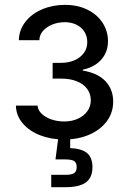

<svg xmlns="http://www.w3.org/2000/svg" viewBox="-20 -572 534 796"><path d="M45.9 -134.3H135.7Q136.7 -116.2 152.1 -101.1Q167.5 -85.9 192.4 -77.1Q217.3 -68.4 246.1 -68.4Q277.8 -68.4 303 -79.8Q328.1 -91.3 342.3 -111.3Q356.4 -131.3 356.4 -156.2Q356.4 -182.6 341.6 -203.1Q326.7 -223.6 298.8 -234.9Q271 -246.1 233.9 -246.1H198.2V-311.5H233.9Q264.6 -311.5 289.1 -322.3Q313.5 -333 327.6 -352.3Q341.8 -371.6 341.8 -397Q341.8 -421.4 330.1 -440.2Q318.4 -459 297.1 -469.5Q275.9 -480 248.5 -480Q221.2 -480 197.3 -470.5Q173.3 -460.9 158.4 -444.1Q143.6 -427.2 143.1 -405.3H58.1Q59.1 -447.8 85 -481.2Q110.8 -514.6 154.3 -533.2Q197.8 -551.8 249.5 -551.8Q302.7 -551.8 343.3 -531.5Q383.8 -511.2 405.8 -476.8Q427.7 -442.4 427.7 -400.9Q427.7 -369.6 414.1 -345Q400.4 -320.3 376.7 -304.7Q353 -289.1 323.2 -283.2V-279.3Q384.8 -269.5 417 -235.6Q449.2 -201.7 449.2 -150.4Q449.2 -105.5 423.1 -69.8Q397 -34.2 350.6 -13.9Q304.2 6.3 246.1 6.3Q191.4 6.3 146.2 -11.2Q101.1 -28.8 74 -60.8Q46.9 -92.8 45.9 -134.3ZM192.4 152.8H250Q276.9 152.8 287.4 145.8Q297.9 138.7 297.9 120.6Q297.9 102.5 287.4 95.7Q276.9 88.9 250 88.9H210L224.6 -23.4H271V0V42Q318.8 43.9 341.1 62.7Q363.3 81.5 363.3 121.1Q363.3 164.1 336.2 184.1Q309.1 204.1 250.5 204.1H192.4Z"/></svg>

Font: Inter RS Variable
Style: Regular
Weight: 400
Designer: Rasmus Andersson (customised by Maria Ramos and Noel Pretorius)
Foundry: rsms
Version: Version 3.001;Glyphs 3.2.3 (3260)